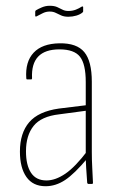

<svg xmlns="http://www.w3.org/2000/svg" viewBox="-20 -637 410 665"><path d="M286 0Q283 0 282 -4Q280 -30 278.5 -55Q277 -80 277 -99V-104V-353Q277 -415 257 -440.5Q237 -466 186 -466Q86 -466 91 -366Q91 -362 88 -362H74Q71 -362 71 -366Q67 -423 96.5 -454.5Q126 -486 186 -487Q246 -488 272 -456.5Q298 -425 298 -354V-111Q298 -83 299.5 -56Q301 -29 302 -4Q302 0 299 0ZM138 8Q94 8 71.5 -24Q49 -56 49 -112Q49 -176 81 -213.5Q113 -251 184 -261L282 -273V-254L185 -241Q123 -234 96.5 -201Q70 -168 70 -113Q70 -65 87.5 -38.5Q105 -12 141 -12Q172 -12 206.5 -35.5Q241 -59 284 -116V-90Q238 -35 205.5 -13.5Q173 8 138 8ZM217 -579Q202 -579 192 -583.5Q182 -588 173 -592.5Q164 -597 152 -597Q139 -597 127.5 -591Q116 -585 106 -580Q102 -579 102 -582V-596Q102 -599 104 -601Q112 -606 125 -611.5Q138 -617 152 -617Q168 -617 178 -612.5Q188 -608 196.5 -603.5Q205 -599 217 -599Q231 -599 242.5 -603.5Q254 -608 263 -614Q268 -616 268 -612V-600Q268 -599 268 -597.5Q268 -596 266 -594Q258 -587 244.5 -583Q231 -579 217 -579Z"/></svg>

Font: Sofia Sans Condensed Thin
Style: Regular
Weight: 250
Version: Version 4.100